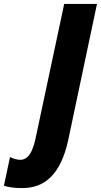

<svg xmlns="http://www.w3.org/2000/svg" viewBox="-178 -734 514 978"><path d="M-64 224C49 224 132 155 170 -23L316 -714H149L7 -47C-3 2 -20 80 -74 80C-91 80 -108 75 -127 66L-158 212C-133 220 -106 224 -64 224Z"/></svg>

Font: Noto Sans ExtraCondensed Black
Style: Italic
Weight: 900
Width: 2
Italic angle: -12°
Designer: Monotype Design Team
Foundry: Monotype Imaging Inc.
Version: Version 2.013